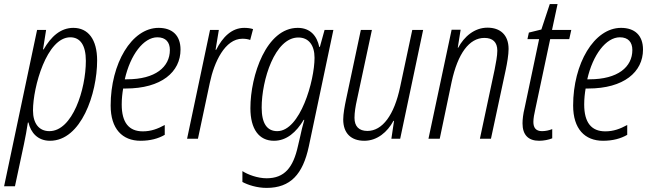

<svg xmlns="http://www.w3.org/2000/svg" viewBox="-57 -677 3179 937"><path d="M-37 232H16L60 26C67 -6 74 -46 79 -79H82C93 -30 127 10 187 10C339 10 417 -220 417 -382C417 -485 373 -541 301 -541C238 -541 192 -498 156 -436H153L168 -531H124ZM184 -37C133 -37 104 -75 104 -138C104 -252 171 -495 286 -495C334 -495 362 -457 362 -380C362 -241 297 -37 184 -37Z M629 10C677 10 716 -1 747 -19V-67C712 -48 680 -36 640 -36C572 -36 537 -79 537 -167C537 -195 540 -222 544 -245H556C731 -245 824 -326 824 -435C824 -505 783 -541 717 -541C585 -541 483 -366 483 -162C483 -48 540 10 629 10ZM563 -290H552C579 -410 644 -495 711 -495C752 -495 772 -471 772 -433C772 -350 701 -290 563 -290Z M856 0H909L967 -273C988 -374 1041 -488 1126 -488C1141 -488 1153 -486 1164 -482L1178 -535C1166 -539 1151 -541 1135 -541C1073 -541 1029 -495 998 -434H995L1011 -531H968Z M1244 240C1361 240 1421 173 1450 38L1570 -531H1527L1504 -448H1501C1490 -501 1458 -541 1396 -541C1243 -541 1165 -309 1165 -149C1165 -47 1207 10 1280 10C1342 10 1389 -32 1425 -92H1428C1420 -64 1412 -31 1408 -11L1397 36C1374 140 1332 193 1244 193C1200 193 1152 175 1126 158V211C1152 225 1196 240 1244 240ZM1296 -37C1246 -37 1220 -75 1220 -152C1220 -286 1284 -494 1399 -494C1449 -494 1478 -457 1478 -395C1478 -283 1408 -37 1296 -37Z M1721 10C1784 10 1834 -33 1863 -87H1866L1853 0H1896L2008 -531H1955L1896 -254C1867 -115 1809 -38 1736 -38C1695 -38 1673 -60 1673 -102C1673 -128 1678 -159 1685 -190L1758 -531H1704L1632 -192C1625 -159 1618 -121 1618 -94C1618 -26 1657 10 1721 10Z M2034 0H2089L2147 -277C2177 -416 2233 -492 2307 -492C2348 -492 2370 -471 2370 -430C2370 -403 2363 -370 2357 -338L2285 0H2339L2411 -336C2418 -369 2425 -410 2425 -438C2425 -507 2384 -542 2322 -542C2258 -542 2208 -498 2179 -444H2177L2191 -532H2147Z M2574 10C2597 10 2621 5 2638 -2V-47C2623 -41 2606 -37 2588 -37C2558 -37 2546 -54 2546 -82C2546 -99 2550 -121 2556 -147L2628 -486H2721L2731 -531H2637L2664 -657H2626L2585 -533L2524 -518L2517 -486H2574L2503 -149C2496 -121 2493 -94 2493 -75C2493 -19 2521 10 2574 10Z M2886 10C2934 10 2973 -1 3004 -19V-67C2969 -48 2937 -36 2897 -36C2829 -36 2794 -79 2794 -167C2794 -195 2797 -222 2801 -245H2813C2988 -245 3081 -326 3081 -435C3081 -505 3040 -541 2974 -541C2842 -541 2740 -366 2740 -162C2740 -48 2797 10 2886 10ZM2820 -290H2809C2836 -410 2901 -495 2968 -495C3009 -495 3029 -471 3029 -433C3029 -350 2958 -290 2820 -290Z"/></svg>

Font: Noto Sans Condensed Light
Style: Italic
Weight: 300
Width: 3
Italic angle: -12°
Designer: Monotype Design Team
Foundry: Monotype Imaging Inc.
Version: Version 2.013